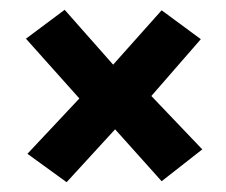

<svg xmlns="http://www.w3.org/2000/svg" viewBox="-20 -396 461 392"><path d="M142 -195 33 -317 112 -376 211 -264 310 -375 390 -316 289 -200 393 -91 310 -26 215 -132 116 -24 36 -82Z"/></svg>

Font: Genos Thin ExtraBold
Style: Italic
Weight: 800
Italic angle: -8°
Version: Version 1.010